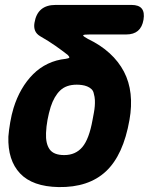

<svg xmlns="http://www.w3.org/2000/svg" viewBox="-20 -750 640 780"><path d="M337 -592Q389 -567 425.5 -533.5Q462 -500 483.5 -459Q505 -418 510.5 -368.5Q516 -319 506 -263Q481 -120 410.5 -54Q340 12 218 10Q112 8 61.5 -45.5Q11 -99 14 -195Q16 -221 21.5 -253Q27 -285 35 -311Q48 -353 68 -387.5Q88 -422 114.5 -448.5Q141 -475 174.5 -491Q208 -507 247 -511Q260 -513 261.5 -516Q263 -519 255 -527Q232 -545 205 -564Q178 -583 143 -603Q128 -612 122.5 -625.5Q117 -639 120 -657Q126 -694 147.5 -712Q169 -730 206 -730H514Q544 -730 556 -715Q568 -700 563 -670Q558 -640 540.5 -625Q523 -610 493 -610H345Q320 -610 318 -607V-606Q317 -603 337 -592ZM361 -370Q359 -381 351.5 -388Q344 -395 334 -399Q324 -403 313 -404.5Q302 -406 292 -406Q249 -406 224.5 -382.5Q200 -359 186 -316Q178 -290 173 -263Q168 -236 167 -210Q165 -167 181.5 -143.5Q198 -120 241 -120Q287 -120 314.5 -152.5Q342 -185 356 -263Q359 -279 361.5 -292.5Q364 -306 365 -318.5Q366 -331 365.5 -343.5Q365 -356 361 -370Z"/></svg>

Font: Maple Mono ExtraBold
Style: Italic
Weight: 800
Italic angle: -10°
Monospace: yes
Designer: subframe7536
Version: Version 7.200